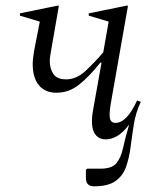

<svg xmlns="http://www.w3.org/2000/svg" viewBox="-20 -480 536 675"><path d="M178 -154Q139 -154 117 -180Q95 -206 95 -255Q95 -266 96.5 -277Q98 -288 100 -302L120 -404L50 -425V-433L181 -460H187L160 -304Q158 -292 156.5 -283Q155 -274 155 -266Q155 -238 168 -219.5Q181 -201 212 -201Q249 -201 281 -231Q313 -261 343 -296L362 -404L292 -425V-433L424 -460H430L370 -119Q363 -80 366.5 -64Q370 -48 386 -48Q426 -48 462 -127L475 -122Q457 -84 450.5 -42.5Q444 -1 439 37.5Q434 76 423 107Q412 138 386 156.5Q360 175 311 175Q282 175 282 146V117L287 113H333Q373 113 389 94Q405 75 412.5 40.5Q420 6 434 -42Q412 -13 391.5 -1.5Q371 10 352 10Q323 10 310.5 -15Q298 -40 307 -92L337 -260H333Q293 -210 257.5 -182Q222 -154 178 -154Z"/></svg>

Font: Spectral Light
Style: Italic
Weight: 300
Italic angle: -10°
Designer: Jean-Baptiste Levee
Foundry: Production Type
Version: Version 2.001